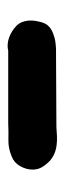

<svg xmlns="http://www.w3.org/2000/svg" viewBox="151 -574 172 514"><g transform="rotate(-90 237.0 -317.0)"><path d="M358 -381Q375 -385 392.5 -379Q410 -373 425 -359Q432 -352 435.5 -342Q439 -332 439 -321Q439 -309 435.5 -295.5Q432 -282 426 -275Q418 -266 405 -261Q392 -256 380 -254.5Q368 -253 359.5 -253Q351 -253 350 -253L154 -252Q142 -251 129.5 -250.5Q117 -250 105 -251.5Q93 -253 82.5 -257.5Q72 -262 63 -270Q52 -281 46 -291.5Q40 -302 40 -316Q40 -333 49.5 -349.5Q59 -366 76 -372Q97 -381 119.5 -380.5Q142 -380 165 -381Z"/></g></svg>

Font: BM JUA
Style: Regular
Weight: 400
Designer: BONGJIN KIM, JAEHYUN KEUM, JUHEE TAE
Foundry: WOOWA BROTHERS Corporation.
Version: Version 1.100